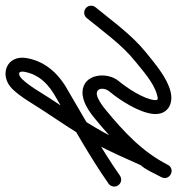

<svg xmlns="http://www.w3.org/2000/svg" viewBox="-8 -330 637 690"><g transform="rotate(90 310.0 15.5)"><path d="M-5.9 25.3C4.8 34.1 20.6 32.5 29.3 21.9C77.4 -36.8 124.6 -104 183.7 -151.5C217.4 -178.6 262.6 -219.8 305.2 -230.8C318.8 -234.3 325.6 -236.3 324.1 -221.5C320.2 -182.4 280.6 -122.7 255.8 -93.1C221.4 -52 229.1 34.6 294.7 37C330 38.2 365 13.6 390.9 -7.7C475.3 -77.1 550.9 -148.4 601.2 -246.6C608.7 -261.2 601.7 -274.2 590.8 -280.1C579.8 -285.9 565.1 -284.5 557.1 -270.1C546.1 -250.1 531.8 -216.1 519.3 -203.7C519.1 -203.5 517.9 -201.8 516.7 -200.1C515.6 -198.4 514.4 -196.7 514.3 -196.4C489.1 -141.6 465.8 -84.8 436.2 -32.3C400.5 31.1 358.4 92.5 318.5 153.3C297.5 185.3 275.5 226 249 253.7C234 269.2 218 270.4 222.6 245.5C232.7 190.2 271.3 155.7 318.9 130C318.9 130 319.1 129.9 319.3 129.8C319.5 129.6 319.7 129.5 319.7 129.5C421.7 69.3 527.3 11.4 624.3 -56.5C635.6 -64.4 638.4 -80 630.5 -91.3C622.6 -102.6 607 -105.4 595.7 -97.5C499.7 -30.3 395.2 26.9 294.3 86.5C294.3 86.5 294.5 86.4 294.7 86.2C294.9 86.1 295.1 86 295.1 86C233.9 119.1 186.4 165.8 173.4 236.5C159.6 311.6 237.3 338 285 288.3C314 258.2 337.4 215.5 360.3 180.7C400.9 119 443.6 56.7 479.8 -7.7C510 -61.5 534 -119.5 559.7 -175.6C559.8 -175.8 558.5 -173.9 557.1 -172C555.8 -170.1 554.5 -168.1 554.7 -168.3C574.1 -187.7 587.3 -221.4 600.9 -245.9C608.8 -260.3 601.5 -273.4 590.4 -279.4C579.2 -285.3 564.2 -284 556.8 -269.4C509.6 -177.5 438.1 -111.2 359.1 -46.3C346.5 -35.9 333 -26.1 318.2 -19C281 -1.3 274.8 -37.9 294.2 -60.9C325.8 -98.7 368.9 -166.5 373.9 -216.5C379 -267.8 339 -291.1 292.8 -279.2C241.9 -266.1 192.5 -222.8 152.3 -190.5C90.4 -140.7 41.1 -71.3 -9.3 -9.9C-18.1 0.8 -16.5 16.6 -5.9 25.3Z"/></g></svg>

Font: FRB American Cursive Guidelines Arrows Semibold
Style: Italic
Weight: 600
Italic angle: -25°
Version: Version 2.0;Modular Font Editor K font №1